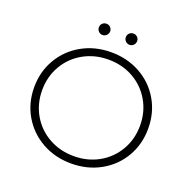

<svg xmlns="http://www.w3.org/2000/svg" viewBox="-147 -1002 1147 1152"><g transform="rotate(20 426.5 -425.5)"><path d="M62 -350Q62 -450 109.5 -531Q157 -612 240 -658.5Q323 -705 426 -705Q529 -705 612 -659Q695 -613 742.5 -532Q790 -451 790 -350Q790 -249 742.5 -168Q695 -87 612 -41Q529 5 426 5Q323 5 240 -41.5Q157 -88 109.5 -169Q62 -250 62 -350ZM738 -350Q738 -437 697 -507.5Q656 -578 585 -618Q514 -658 426 -658Q338 -658 266.5 -618Q195 -578 154 -507.5Q113 -437 113 -350Q113 -263 154 -192.5Q195 -122 266.5 -82Q338 -42 426 -42Q514 -42 585 -82Q656 -122 697 -192.5Q738 -263 738 -350ZM304 -820Q304 -836 314.5 -846Q325 -856 340 -856Q355 -856 365.5 -845.5Q376 -835 376 -820Q376 -805 365 -794.5Q354 -784 340 -784Q325 -784 314.5 -794.5Q304 -805 304 -820ZM476 -820Q476 -835 486.5 -845.5Q497 -856 512 -856Q527 -856 537.5 -846Q548 -836 548 -820Q548 -805 537.5 -794.5Q527 -784 512 -784Q498 -784 487 -794.5Q476 -805 476 -820Z"/></g></svg>

Font: Montserrat Atlas Light
Style: Regular
Weight: 300
Designer: Julieta Ulanovsky
Foundry: Julieta Ulanovsky
Version: Version 7.200